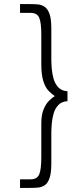

<svg xmlns="http://www.w3.org/2000/svg" viewBox="-20 -770 381 939"><path d="M130 107Q161 107 171.5 83.5Q182 60 182 -2V-166Q182 -209 193.5 -236Q205 -263 220.5 -278Q236 -293 248 -300Q233 -310 217.5 -326Q202 -342 192 -373Q182 -404 182 -457V-599Q182 -661 171.5 -684Q161 -707 130 -707H78V-750H126Q146 -750 164.5 -748.5Q183 -747 198 -737Q213 -727 222 -702.5Q231 -678 231 -631V-480Q231 -462 233 -436Q235 -410 242 -385Q249 -360 265.5 -342.5Q282 -325 310 -324V-275Q282 -274 265.5 -256.5Q249 -239 242 -214Q235 -189 233 -163Q231 -137 231 -119V31Q231 77 222 102Q213 127 198 136.5Q183 146 164.5 147.5Q146 149 126 149H78V107Z"/></svg>

Font: Synthetic Light
Style: Regular
Weight: 300
Designer: Santiago Orozco
Foundry: Typemade
Version: Version 2.000; ttfautohint (v1.8.4.7-5d5b)